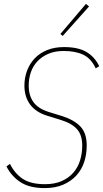

<svg xmlns="http://www.w3.org/2000/svg" viewBox="-20 -951 528 983"><path d="M209 12Q132 12 85.5 -18Q39 -48 13 -99L31 -112Q56 -62 97 -35Q138 -8 210 -8Q260 -8 296 -24Q332 -40 355.5 -67Q379 -94 390 -130Q401 -166 401 -206Q401 -260 374 -290Q347 -320 291 -337L223 -358Q164 -376 134.5 -415.5Q105 -455 105 -513Q105 -553 118.5 -589Q132 -625 157.5 -652Q183 -679 221 -694.5Q259 -710 308 -710Q380 -710 422.5 -685Q465 -660 488 -612L470 -601Q447 -651 407 -670.5Q367 -690 306 -690Q261 -690 227.5 -675.5Q194 -661 171.5 -637Q149 -613 138 -581Q127 -549 127 -513Q127 -462 151 -428.5Q175 -395 229 -378L297 -357Q360 -337 392 -303Q424 -269 424 -206Q424 -161 411 -121.5Q398 -82 371 -52.5Q344 -23 303.5 -5.5Q263 12 209 12ZM301 -767 289 -777 420 -931 436 -918Z"/></svg>

Font: IBM Plex Sans Cond Thin
Style: Italic
Weight: 100
Width: 3
Italic angle: -11°
Designer: Mike Abbink, Paul van der Laan, Pieter van Rosmalen
Foundry: Bold Monday
Version: Version 1.3